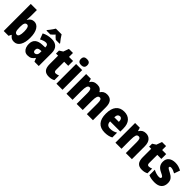

<svg xmlns="http://www.w3.org/2000/svg" viewBox="357 -2289 3813 3813"><g transform="rotate(45 2263.0 -383.0)"><path d="M226 -588Q226 -568 224 -541.5Q222 -515 220 -482H226Q270 -563 354 -563Q431 -563 477.5 -488Q524 -413 524 -278Q524 -143 477.5 -66.5Q431 10 349 10Q306 10 279 -5Q252 -20 226 -54H216L191 0H55V-760H226ZM291 -421Q257 -421 241.5 -391Q226 -361 226 -297V-267Q226 -195 241 -163Q256 -131 293 -131Q351 -131 351 -280Q351 -421 291 -421Z M847 -563Q936 -563 987.5 -513Q1039 -463 1039 -363V0H918L888 -73H884Q855 -30 821 -10Q787 10 730 10Q683 10 651.5 -14Q620 -38 604 -78.5Q588 -119 588 -169Q588 -258 640 -301.5Q692 -345 791 -349L869 -352V-364Q869 -432 811 -432Q759 -432 682 -391L636 -513Q679 -537 732 -550Q785 -563 847 -563ZM835 -245Q760 -242 760 -177Q760 -121 804 -121Q831 -121 850 -143Q869 -165 869 -200V-247ZM915 -766Q934 -733 962 -694Q990 -655 1019 -620V-606H912Q894 -619 875 -637Q856 -655 834 -679Q811 -654 792.5 -636Q774 -618 758 -606H649V-620Q664 -637 684.5 -664Q705 -691 724.5 -719Q744 -747 754 -766Z M1380 -133Q1398 -133 1417 -138.5Q1436 -144 1457 -152V-21Q1429 -6 1397.5 2Q1366 10 1326 10Q1245 10 1205 -35Q1165 -80 1165 -182V-417H1106V-501L1180 -548L1222 -664H1336V-553H1450V-417H1336V-187Q1336 -133 1380 -133Z M1620 -776Q1664 -776 1687.5 -756Q1711 -736 1711 -691Q1711 -647 1687 -627Q1663 -607 1620 -607Q1578 -607 1554 -627Q1530 -647 1530 -691Q1530 -736 1553 -756Q1576 -776 1620 -776ZM1706 -553V0H1535V-553Z M2399 -563Q2479 -563 2520 -513.5Q2561 -464 2561 -360V0H2390V-305Q2390 -363 2377.5 -390Q2365 -417 2339 -417Q2302 -417 2288 -379Q2274 -341 2274 -262V0H2103V-305Q2103 -417 2054 -417Q2016 -417 2002 -375.5Q1988 -334 1988 -246V0H1817V-553H1949L1970 -485H1978Q1995 -522 2032 -542.5Q2069 -563 2121 -563Q2174 -563 2206 -542.5Q2238 -522 2254 -489H2264Q2285 -524 2318.5 -543.5Q2352 -563 2399 -563Z M2881 -562Q2986 -562 3045.5 -497.5Q3105 -433 3105 -310V-225H2818Q2820 -121 2920 -121Q2963 -121 2998.5 -131Q3034 -141 3075 -164V-30Q3004 10 2897 10Q2775 10 2712 -61.5Q2649 -133 2649 -274Q2649 -416 2709.5 -489Q2770 -562 2881 -562ZM2886 -436Q2858 -436 2839.5 -414Q2821 -392 2819 -341H2948Q2948 -389 2931.5 -412.5Q2915 -436 2886 -436Z M3490 -563Q3566 -563 3610.5 -511.5Q3655 -460 3655 -360V0H3484V-306Q3484 -361 3473 -389Q3462 -417 3430 -417Q3390 -417 3376.5 -378.5Q3363 -340 3363 -250V0H3192V-553H3324L3344 -484H3353Q3396 -563 3490 -563Z M3995 -133Q4013 -133 4032 -138.5Q4051 -144 4072 -152V-21Q4044 -6 4012.5 2Q3981 10 3941 10Q3860 10 3820 -35Q3780 -80 3780 -182V-417H3721V-501L3795 -548L3837 -664H3951V-553H4065V-417H3951V-187Q3951 -133 3995 -133Z M4498 -170Q4498 -84 4446.5 -37Q4395 10 4295 10Q4249 10 4207.5 3Q4166 -4 4125 -21V-174Q4162 -154 4203.5 -141.5Q4245 -129 4281 -129Q4331 -129 4331 -160Q4331 -170 4324.5 -178.5Q4318 -187 4298 -199Q4278 -211 4237 -230Q4181 -257 4152.5 -298Q4124 -339 4124 -400Q4124 -478 4175.5 -520.5Q4227 -563 4319 -563Q4365 -563 4406 -551Q4447 -539 4491 -516L4447 -393Q4417 -410 4385 -422Q4353 -434 4326 -434Q4288 -434 4288 -409Q4288 -399 4294 -392Q4300 -385 4318.5 -374Q4337 -363 4376 -343Q4433 -314 4465.5 -275Q4498 -236 4498 -170Z"/></g></svg>

Font: Noto Sans Ethiopic Condensed Black
Style: Regular
Weight: 900
Width: 3
Designer: Monotype Design Team
Foundry: Monotype Imaging Inc.
Version: Version 2.102; ttfautohint (v1.8.4.7-5d5b)